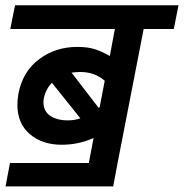

<svg xmlns="http://www.w3.org/2000/svg" viewBox="-68 -602 679 709"><path d="M366.2 0 350 86.2H-47.5L-31.2 0H260L277.5 -92.5Q222.5 -67.5 160 -67.5Q87.5 -67.5 41.9 -106.9Q-3.8 -146.2 -3.8 -215Q-3.8 -233.8 0 -256.2Q16.2 -338.8 76.9 -383.8Q137.5 -428.8 217.5 -428.8Q257.5 -428.8 285 -419.4Q312.5 -410 337.5 -395L356.2 -495H-30L-12.5 -582.5H591.2L573.8 -495H462.5ZM196.2 -333.8 296.2 -203.8 300 -206.2 318.8 -303.8Q281.2 -336.2 228.8 -336.2Q216.2 -336.2 196.2 -333.8ZM92.5 -223.8Q92.5 -191.2 117.5 -174.4Q142.5 -157.5 182.5 -157.5Q207.5 -157.5 228.8 -165L123.8 -296.2Q101.2 -273.8 93.8 -238.8Q92.5 -233.8 92.5 -223.8Z"/></svg>

Font: Cambay
Style: Bold Italic
Weight: 700
Italic angle: -11°
Designer: Pooja Saxena
Foundry: Pooja Saxena
Version: Version 1.006;PS 001.006;hotconv 1.0.70;makeotf.lib2.5.58329